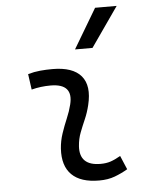

<svg xmlns="http://www.w3.org/2000/svg" viewBox="-56 -841 697 896"><g transform="rotate(-5 293.0 -392.5)"><path d="M479.5 -95.7 506.8 -31.2Q478 -14.2 446 -2.2Q414.1 9.8 372.6 9.8Q286.1 9.8 244.1 -31.7Q202.1 -73.2 207 -153.3Q209.5 -189.9 221.2 -224.6Q232.9 -259.3 246.8 -292Q260.7 -324.7 268.1 -355Q292.5 -451.7 184.6 -451.7Q138.2 -451.7 95.2 -440.4L85 -513.7Q113.8 -522 142.6 -524.7Q171.4 -527.3 200.2 -527.3Q294.9 -527.3 334.2 -481Q373.5 -434.6 351.6 -345.2Q343.3 -310.5 330.1 -280.5Q316.9 -250.5 305.7 -221.2Q294.4 -191.9 292 -157.7Q286.1 -66.9 385.3 -66.9Q411.6 -66.9 431.9 -73.5Q452.1 -80.1 479.5 -95.7ZM313 -609.4 423.3 -794.9H524.4L395 -609.4Z"/></g></svg>

Font: Cascadia Code NF SemiLight
Style: Italic
Weight: 350
Italic angle: -10°
Monospace: yes
Designer: Aaron Bell
Foundry: Saja Typeworks
Version: Version 2404.023; ttfautohint (v1.8.4)